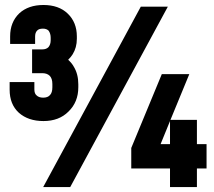

<svg xmlns="http://www.w3.org/2000/svg" viewBox="-20 -737 867 777"><path d="M256.8 -285.2Q218.8 -247.1 155.8 -247.1Q94.2 -247.1 56.2 -280.8Q19 -314.9 19 -374V-404.8H119.1V-375Q119.1 -358.4 127.9 -351.1Q137.2 -341.8 154.8 -341.8Q173.3 -341.8 182.1 -352.1Q191.9 -361.8 191.9 -383.8V-397Q191.9 -419.4 181.2 -430.2Q170.4 -440.9 150.9 -440.9H109.9V-537.1H150.9Q167 -537.1 175.8 -545.9Q185.1 -556.6 185.1 -574.2V-584Q185.1 -601.1 176.8 -612.8Q168.5 -621.1 153.8 -621.1Q136.7 -621.1 129.9 -612.8Q122.1 -605 122.1 -588.9V-559.1H21V-589.8Q21 -647.5 58.1 -683.1Q94.7 -716.8 155.8 -716.8Q217.8 -716.8 253.9 -682.1Q291 -646.5 291 -589.8V-580.1Q291 -544.4 273.9 -517.1Q267.6 -506.8 255.9 -495.1Q271 -481.4 278.8 -466.8Q296.9 -437 296.9 -396V-383.8Q296.9 -323.7 256.8 -285.2ZM549.8 -710H659.2L264.2 20H154.8ZM776.9 -153.8H815.9V-55.2H776.9V20H668V-55.2H511.2V-138.2L634.8 -437H746.1L669.9 -252H776.9ZM629.9 -153.8H668V-247.1Z"/></svg>

Font: D-DIN-PRO SemiBold
Style: Bold
Weight: 600
Designer: datto
Foundry: CyberFei
Version: Version 1.000;hotconv 1.0.109;makeotfexe 2.5.65596